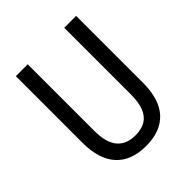

<svg xmlns="http://www.w3.org/2000/svg" viewBox="-199 -843 982 982"><g transform="rotate(-45 292.5 -352.0)"><path d="M510 -232Q510 -153 486 -99.5Q462 -46 413.5 -18Q365 10 292 10Q186 10 130 -51.5Q74 -113 74 -232V-714H160V-231Q160 -147 194 -107Q228 -67 293 -67Q338 -67 367 -85Q396 -103 410 -139.5Q424 -176 424 -232V-714H510Z"/></g></svg>

Font: Noto Sans Condensed
Style: Regular
Weight: 400
Width: 3
Version: Version 2.013